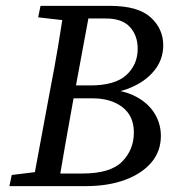

<svg xmlns="http://www.w3.org/2000/svg" viewBox="-20 -634 615 654"><path d="M12 0 20 -38 134 -52H141L131 0ZM90 0 151 -329Q165 -400 177 -471.5Q189 -543 200 -614H289L228 -285Q215 -214 202.5 -142.5Q190 -71 178 0ZM110 -575 118 -614H245L235 -562H223ZM131 0 140 -43H261Q356 -43 396 -83.5Q436 -124 436 -183Q436 -239 397 -269Q358 -299 296 -299H186L195 -343H287Q372 -343 410.5 -378.5Q449 -414 449 -468Q449 -513 422.5 -542Q396 -571 341 -571H238L245 -614H355Q450 -614 493 -575Q536 -536 536 -480Q536 -431 505.5 -393.5Q475 -356 424 -335Q373 -314 309 -313L326 -330Q392 -330 437 -308Q482 -286 505 -250Q528 -214 528 -171Q528 -119 496 -81Q464 -43 406.5 -21.5Q349 0 271 0Z"/></svg>

Font: Lisu Bosa
Style: Italic
Weight: 400
Italic angle: -19°
Designer: David Morse, Annie Olsen, Victor Gaultney, Frank Grießhammer (Latin)
Foundry: SIL International
Version: Version 2.000